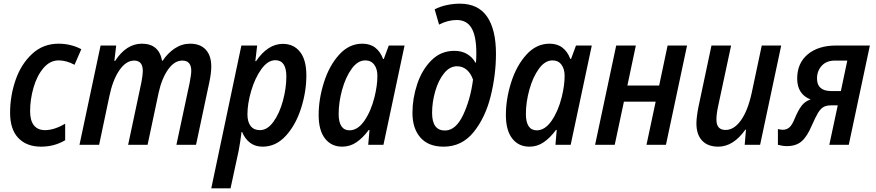

<svg xmlns="http://www.w3.org/2000/svg" viewBox="-20 -789 4771 1046"><path d="M35 -174Q35 -267 65 -353.5Q95 -440 155 -495.5Q215 -551 299 -551Q366 -551 423 -521L386 -436Q342 -460 300 -460Q252 -460 216.5 -418Q181 -376 162.5 -311.5Q144 -247 144 -183Q144 -132 165 -106Q186 -80 225 -80Q275 -80 335 -115V-25Q276 10 204 10Q125 10 80 -37Q35 -84 35 -174Z M528 -541H613L603 -457H607Q668 -551 753 -551Q846 -551 863 -458H866Q894 -500 932.5 -525.5Q971 -551 1016 -551Q1071 -551 1101 -518.5Q1131 -486 1131 -426Q1131 -392 1121 -344L1048 0H941L1013 -337Q1022 -384 1022 -403Q1022 -459 973 -459Q930 -459 895.5 -410Q861 -361 844 -283L784 0H678L750 -339Q758 -381 758 -402Q758 -459 711 -459Q666 -459 629.5 -405Q593 -351 575 -261L520 0H413Z M1295 -541H1381L1371 -456H1375Q1439 -550 1521 -550Q1580 -550 1614.5 -506.5Q1649 -463 1649 -378Q1649 -289 1620 -198.5Q1591 -108 1537 -49Q1483 10 1411 10Q1370 10 1342 -11.5Q1314 -33 1299 -70H1296Q1289 -14 1280 33L1236 237H1131ZM1540 -372Q1540 -461 1480 -461Q1439 -461 1404 -412.5Q1369 -364 1348.5 -294Q1328 -224 1328 -166Q1328 -125 1345.5 -102.5Q1363 -80 1396 -80Q1437 -80 1470 -126Q1503 -172 1521.5 -240.5Q1540 -309 1540 -372Z M1716 -162Q1716 -250 1745 -341Q1774 -432 1828 -491.5Q1882 -551 1954 -551Q1996 -551 2024 -529.5Q2052 -508 2067 -468H2071L2098 -541H2184L2069 0H1986L1993 -81H1989Q1957 -38 1922 -14Q1887 10 1844 10Q1785 10 1750.5 -34.5Q1716 -79 1716 -162ZM2020 -259Q2036 -323 2036 -376Q2036 -414 2018.5 -437Q2001 -460 1970 -460Q1929 -460 1896 -414.5Q1863 -369 1844 -300.5Q1825 -232 1825 -168Q1825 -124 1840 -101.5Q1855 -79 1884 -79Q1929 -79 1965 -131Q2001 -183 2020 -259Z M2227 -174Q2227 -253 2253 -331Q2279 -409 2330.5 -460.5Q2382 -512 2455 -512Q2496 -512 2525 -494.5Q2554 -477 2570 -448H2573Q2575 -466 2575 -499Q2575 -592 2549 -636Q2523 -680 2468 -680Q2420 -680 2372 -655L2348 -738Q2376 -753 2412.5 -761Q2449 -769 2485 -769Q2585 -769 2633.5 -698.5Q2682 -628 2682 -496Q2682 -381 2653 -264.5Q2624 -148 2560 -69Q2496 10 2397 10Q2314 10 2270.5 -39.5Q2227 -89 2227 -174ZM2557 -355Q2546 -388 2523.5 -408Q2501 -428 2470 -428Q2430 -428 2399 -389.5Q2368 -351 2351 -291.5Q2334 -232 2334 -174Q2334 -78 2404 -78Q2463 -78 2503 -162.5Q2543 -247 2557 -355Z M2736 -162Q2736 -250 2765 -341Q2794 -432 2848 -491.5Q2902 -551 2974 -551Q3016 -551 3044 -529.5Q3072 -508 3087 -468H3091L3118 -541H3204L3089 0H3006L3013 -81H3009Q2977 -38 2942 -14Q2907 10 2864 10Q2805 10 2770.5 -34.5Q2736 -79 2736 -162ZM3040 -259Q3056 -323 3056 -376Q3056 -414 3038.5 -437Q3021 -460 2990 -460Q2949 -460 2916 -414.5Q2883 -369 2864 -300.5Q2845 -232 2845 -168Q2845 -124 2860 -101.5Q2875 -79 2904 -79Q2949 -79 2985 -131Q3021 -183 3040 -259Z M3337 -541H3444L3398 -323H3571L3617 -541H3723L3608 0H3502L3552 -235H3379L3329 0H3222Z M3774 -117Q3774 -149 3785 -206L3856 -541H3963L3892 -209Q3883 -167 3883 -137Q3883 -81 3933 -81Q3979 -81 4016.5 -133.5Q4054 -186 4075 -282L4130 -541H4236L4121 0H4037L4044 -83H4041Q3975 10 3893 10Q3836 10 3805 -23Q3774 -56 3774 -117Z M4218 0V-86Q4232 -82 4245 -82Q4266 -82 4281 -95.5Q4296 -109 4309 -142Q4329 -190 4348 -214Q4367 -238 4396 -247Q4323 -276 4323 -361Q4323 -445 4380.5 -493Q4438 -541 4535 -541H4719L4604 0H4498L4544 -215H4506Q4480 -215 4464 -204.5Q4448 -194 4435 -171.5Q4422 -149 4402 -104Q4377 -45 4347 -19Q4317 7 4267 7Q4244 7 4218 0ZM4561 -293 4596 -459H4529Q4483 -459 4457 -431Q4431 -403 4431 -361Q4431 -327 4450.5 -310Q4470 -293 4508 -293Z"/></svg>

Font: Noto Sans UI NarrowMedium
Style: Italic
Weight: 500
Width: 4
Italic angle: -12°
Designer: Monotype Design Team
Foundry: Monotype Imaging Inc.
Version: Version 1.001